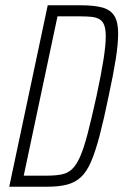

<svg xmlns="http://www.w3.org/2000/svg" viewBox="-20 -708 468 728"><path d="M15 0 161 -688H285Q337 -688 368 -679.5Q399 -671 413.5 -648Q428 -625 428 -581Q428 -542 419 -484.5Q410 -427 392 -344Q374 -256 358 -195Q342 -134 325.5 -95.5Q309 -57 287 -36.5Q265 -16 234 -8Q203 0 159 0ZM70 -42H158Q190 -42 213 -46.5Q236 -51 252.5 -66Q269 -81 283.5 -113.5Q298 -146 312.5 -202Q327 -258 346 -344Q364 -428 372.5 -482.5Q381 -537 381 -570Q381 -596 375.5 -611.5Q370 -627 358 -634.5Q346 -642 328 -644Q310 -646 285 -646H198Z"/></svg>

Font: Saira Condensed ExtraLight
Style: Italic
Weight: 250
Width: 3
Italic angle: -12°
Designer: Hector Gatti with collaboration of the Omnibus-Type team
Foundry: Omnibus-Type
Version: Version 1.101